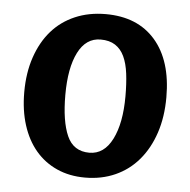

<svg xmlns="http://www.w3.org/2000/svg" viewBox="-44 -555 606 611"><g transform="rotate(5 259.5 -250.0)"><path d="M261 -430Q214 -430 189 -380.5Q164 -331 164 -245Q164 -161 184.5 -114.5Q205 -68 256 -68Q303 -68 329 -119.5Q355 -171 355 -257Q355 -297 351 -329Q347 -361 336.5 -383.5Q326 -406 307.5 -418Q289 -430 261 -430ZM33 -242Q33 -304 50 -354Q67 -404 97.5 -439Q128 -474 172 -493Q216 -512 270 -512Q372 -512 428.5 -447Q485 -382 485 -265Q485 -202 468 -151Q451 -100 420 -63.5Q389 -27 345.5 -7.5Q302 12 249 12Q199 12 159 -6Q119 -24 91 -57Q63 -90 48 -137Q33 -184 33 -242Z"/></g></svg>

Font: Cantora One
Style: Regular
Weight: 400
Designer: Pablo Impallari, Rodrigo Fuenzalida
Foundry: Pablo Impallari
Version: Version 1.002; ttfautohint (v0.8) -G 200 -r 50